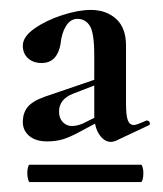

<svg xmlns="http://www.w3.org/2000/svg" viewBox="-20 -650 328 387"><path d="M35 -302Q35 -308 36.5 -313Q38 -318 39 -318H264Q266 -318 267.5 -312.5Q269 -307 269 -301Q269 -294 267.5 -288.5Q266 -283 264 -283H40Q38 -283 36.5 -289Q35 -295 35 -302ZM204 -364Q190 -364 180 -379Q170 -394 170 -419V-538Q170 -584 161 -598Q152 -612 136 -612Q122 -612 113 -597.5Q104 -583 102 -561Q95 -523 64 -523Q47 -523 36.5 -532.5Q26 -542 26 -558Q26 -576 49.5 -592.5Q73 -609 105.5 -619.5Q138 -630 163 -630Q194 -630 214 -612Q234 -594 234 -558V-441Q234 -418 237.5 -408Q241 -398 250 -398Q255 -398 275 -407H276Q280 -407 281.5 -403.5Q283 -400 281 -398L213 -366Q207 -364 204 -364ZM26 -404Q26 -422 35.5 -434Q45 -446 70 -455L193 -497L194 -487L127 -461Q99 -450 99 -425Q99 -412 106.5 -404Q114 -396 125 -396Q135 -396 147 -401L199 -427L200 -416L142 -385Q120 -373 106 -369Q92 -365 75 -365Q52 -365 39 -376Q26 -387 26 -404Z"/></svg>

Font: Cormorant Infant
Style: Bold
Weight: 700
Designer: Christian Thalmann (Catharsis Fonts)
Foundry: Catharsis Fonts
Version: Version 4.000